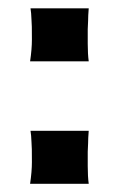

<svg xmlns="http://www.w3.org/2000/svg" viewBox="-20 -447 289 467"><path d="M193.4 -376Q193.4 -366.7 193.4 -341.1Q193.4 -315.4 195.8 -297.9H53.2Q57.6 -327.6 57.6 -350.6Q57.6 -373.5 57.4 -382.1Q57.1 -390.6 56.6 -398.9Q56.2 -407.2 55.7 -414.6L54.2 -426.8H195.8Q194.3 -408.2 194.3 -396.5ZM193.4 -78.1Q193.4 -68.8 193.4 -43.2Q193.4 -17.6 195.8 0H53.2Q57.6 -29.8 57.6 -52.7Q57.6 -75.7 57.4 -84.2Q57.1 -92.8 56.6 -101.1Q56.2 -109.4 55.7 -116.7L54.2 -128.9H195.8Q194.3 -110.4 194.3 -98.6Z"/></svg>

Font: HammersmithOne
Style: Regular
Weight: 400
Designer: Nicole Fally
Foundry: Nicole Fally
Version: Version 1.003